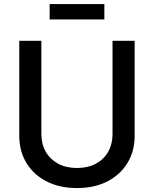

<svg xmlns="http://www.w3.org/2000/svg" viewBox="-20 -932 772 963"><path d="M366.2 11.2Q278.8 11.2 213.6 -22.2Q148.4 -55.7 112.5 -114.7Q76.7 -173.8 76.7 -250V-727.5H187.5V-258.8Q187.5 -209.5 209.2 -171.4Q231 -133.3 271 -111.3Q311 -89.4 366.2 -89.4Q421.4 -89.4 461.4 -111.3Q501.5 -133.3 522.9 -171.4Q544.4 -209.5 544.4 -258.8V-727.5H655.3V-250Q655.3 -173.8 619.4 -114.7Q583.5 -55.7 518.6 -22.2Q453.6 11.2 366.2 11.2ZM503.4 -911.6V-834.5H229V-911.6Z"/></svg>

Font: Inter 18pt Medium
Style: Regular
Weight: 500
Designer: Rasmus Andersson
Foundry: rsms
Version: Version 4.001;git-66647c0bb